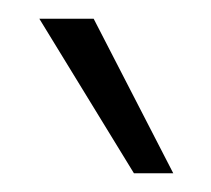

<svg xmlns="http://www.w3.org/2000/svg" viewBox="-20 -740 225 205"><path d="M22 -720H80L165 -555H123Z"/></svg>

Font: Mukta Mahee ExtraLight
Style: Regular
Weight: 275
Designer: Shuchita Grover, Noopur Datye, Girish Dalvi, Yashodeep Gholap
Foundry: Ek Type
Version: Version 2.538;PS 1.000;hotconv 16.6.51;makeotf.lib2.5.65220;